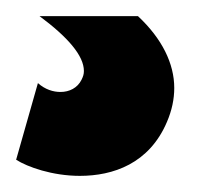

<svg xmlns="http://www.w3.org/2000/svg" viewBox="-68 -20 271 238"><path d="M-48 178C-34 187 -3 198 31 198C72 198 117 183 139 131C145 117 148 103 148 89C148 59 133 28 103 0H-19C16 26 36 49 36 68C36 72 35 75 33 79C28 89 18 94 7 94C-2 94 -12 91 -21 83Z"/></svg>

Font: Arthouse Owned Black
Style: Italic
Weight: 900
Italic angle: -10°
Designer: Jeremy Tribby
Foundry: Tribby Type
Version: Version 1.000;PS 001.000;hotconv 1.0.88;makeotf.lib2.5.64775